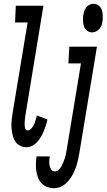

<svg xmlns="http://www.w3.org/2000/svg" viewBox="-20 -765 560 1008"><path d="M120 8Q100 8 83.5 -1Q67 -10 58 -26Q49 -42 45 -61Q41 -80 40 -99Q39 -118 41.5 -137.5Q44 -157 47 -177L125 -647H59L63 -735H208L114 -163Q113 -157 112.5 -151.5Q112 -146 111 -140Q110 -134 110 -128.5Q110 -123 109.5 -117Q109 -111 109.5 -105.5Q110 -100 111 -94.5Q112 -89 115.5 -84.5Q119 -80 125 -80Q132 -80 139 -85.5Q146 -91 150.5 -98Q155 -105 159 -112.5Q163 -120 165 -128Q167 -136 169.5 -143.5Q172 -151 173 -159L229 -138Q226 -122 221 -107Q216 -92 210 -77Q204 -62 195.5 -47.5Q187 -33 176 -20.5Q165 -8 150 0Q135 8 120 8ZM463 -595Q448 -595 436.5 -604.5Q425 -614 420.5 -627.5Q416 -641 415.5 -657Q415 -673 418 -688Q419 -699 423 -709Q427 -719 434 -727.5Q441 -736 451 -740.5Q461 -745 471 -745Q487 -745 498.5 -735.5Q510 -726 514.5 -712.5Q519 -699 519.5 -683Q520 -667 518 -652Q516 -641 512.5 -631Q509 -621 501.5 -612.5Q494 -604 484 -599.5Q474 -595 463 -595ZM264 223Q245 223 227.5 216.5Q210 210 198 197Q186 184 179.5 167.5Q173 151 170.5 132Q168 113 168.5 94.5Q169 76 172 56H241Q239 69 238.5 81Q238 93 240.5 104.5Q243 116 249.5 125.5Q256 135 268 135Q279 135 288 126.5Q297 118 302.5 108Q308 98 312.5 87Q317 76 320.5 65.5Q324 55 326 44Q328 33 330 22L405 -432H339L344 -520H489L397 36Q393 56 389 76Q385 96 378 115Q371 134 361 152.5Q351 171 336.5 187.5Q322 204 303 213.5Q284 223 264 223Z"/></svg>

Font: Iosevka Curly Semibold
Style: Italic
Weight: 600
Italic angle: -9°
Monospace: yes
Designer: Belleve Invis
Foundry: Belleve Invis
Version: Version 22.1.2; ttfautohint (v1.8.4)